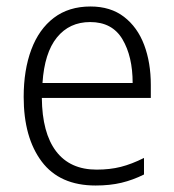

<svg xmlns="http://www.w3.org/2000/svg" viewBox="-20 -562 536 592"><path d="M259 -542Q321 -542 362.5 -510Q404 -478 424.5 -423.5Q445 -369 445 -300V-260H109Q110 -152 153 -95.5Q196 -39 278 -39Q319 -39 352.5 -47.5Q386 -56 424 -75V-24Q390 -7 354.5 1.5Q319 10 275 10Q164 10 108.5 -64Q53 -138 53 -263Q53 -346 76.5 -409Q100 -472 146 -507Q192 -542 259 -542ZM258 -494Q194 -494 155.5 -446.5Q117 -399 111 -306H389Q389 -388 357.5 -441Q326 -494 258 -494Z"/></svg>

Font: Noto Sans Khmer UI SemiCondensed Light
Style: Regular
Weight: 300
Width: 4
Designer: Danh Hong and the Monotype Design Team
Foundry: Monotype Imaging Inc.
Version: Version 2.002; ttfautohint (v1.8.4.7-5d5b)